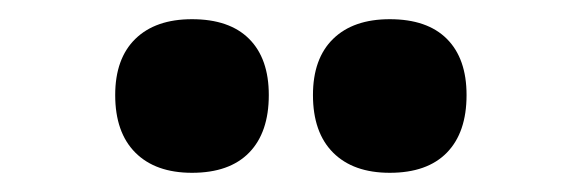

<svg xmlns="http://www.w3.org/2000/svg" viewBox="-20 -757 606 200"><path d="M386 -577Q348 -577 327 -598Q306 -619 306 -658Q306 -696 327 -716.5Q348 -737 386 -737Q425 -737 445.5 -716.5Q466 -696 466 -658Q466 -619 445.5 -598Q425 -577 386 -577ZM180 -577Q142 -577 121 -598Q100 -619 100 -658Q100 -696 121 -716.5Q142 -737 180 -737Q219 -737 239.5 -716.5Q260 -696 260 -658Q260 -619 239.5 -598Q219 -577 180 -577Z"/></svg>

Font: Nunito ExtraLight Black
Style: Regular
Weight: 900
Version: Version 3.602